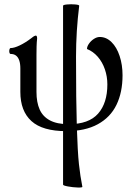

<svg xmlns="http://www.w3.org/2000/svg" viewBox="-20 -596 625 889"><path d="M74.2 -170.4V-278.8Q74.2 -301.3 69.1 -316.2Q64 -331.1 54.2 -338.6Q44.4 -346.2 29.3 -346.2Q24.9 -346.2 23.4 -353Q22 -359.9 23.7 -366.7Q25.4 -373.5 29.3 -373.5Q45.9 -373.5 71.8 -386Q97.7 -398.4 124.5 -418.9L128.4 -421.9Q134.3 -426.8 138.9 -429Q143.6 -431.2 146 -431.2Q148.9 -431.2 150.4 -427.7Q151.9 -424.3 151.9 -417.5Q149.9 -400.9 149.4 -380.9Q148.9 -360.8 148.9 -342.3V-170.4Q148.9 -122.1 163.6 -89.1Q178.2 -56.2 211.2 -38.6Q244.1 -21 297.9 -21Q391.1 -21 434.1 -69.8Q477.1 -118.7 477.1 -205.1Q477.1 -241.7 465.6 -275.1Q454.1 -308.6 432.6 -333.3Q411.1 -357.9 382.8 -369.1Q382.8 -380.9 392.1 -394Q401.4 -407.2 415 -416Q428.7 -424.8 441.9 -424.8Q472.2 -424.8 496.3 -401.1Q520.5 -377.4 533.9 -336.7Q547.4 -295.9 547.4 -247.6Q547.4 -168.5 519.3 -110.6Q491.2 -52.7 432.9 -20.8Q374.5 11.2 286.6 11.2Q176.8 11.2 125.5 -35.4Q74.2 -82 74.2 -170.4ZM272 258.8V-569.3Q272 -573.7 290.8 -575.4Q309.6 -577.1 328.4 -575.4Q347.2 -573.7 346.7 -569.3Q339.4 -510.3 335.7 -451.7Q332 -393.1 332 -334Q332 -127.9 335.7 -10.3Q339.4 107.4 345.5 163.8Q351.6 220.2 361.3 268.6Q362.3 272.9 339.8 272.2Q317.4 271.5 294.7 267.3Q272 263.2 272 258.8Z"/></svg>

Font: Junicode Two Beta VF
Style: Regular
Weight: 400
Designer: Peter S. Baker
Foundry: Briery Creek Software
Version: Version 1.031 beta; ttfautohint (v1.8.1.43-b0c9)